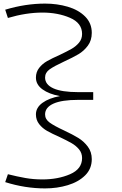

<svg xmlns="http://www.w3.org/2000/svg" viewBox="-20 -882 677 1069"><path d="M231 -245Q231 -218 256.5 -199.5Q282 -181 336 -156Q385 -133 416 -114Q447 -95 469 -65.5Q491 -36 491 4Q491 58 454 94.5Q417 131 357.5 149Q298 167 231 167Q120 167 9 132L24 88Q76 101 121 109Q166 117 216 117Q303 117 370 88Q437 59 437 -2Q437 -30 420 -50.5Q403 -71 378.5 -85Q354 -99 312 -119Q269 -138 242.5 -153Q216 -168 198 -191Q180 -214 180 -245Q180 -283 216.5 -309.5Q253 -336 314 -347Q253 -358 216.5 -384.5Q180 -411 180 -450Q180 -481 198 -504Q216 -527 242.5 -542Q269 -557 312 -576Q354 -596 378.5 -610Q403 -624 420 -644.5Q437 -665 437 -693Q437 -754 369.5 -783Q302 -812 216 -812Q126 -812 24 -782L9 -828Q122 -862 231 -862Q298 -862 357.5 -844.5Q417 -827 454 -790Q491 -753 491 -699Q491 -657 469 -627.5Q447 -598 416.5 -580Q386 -562 336 -539Q282 -514 256.5 -496Q231 -478 231 -450Q231 -411 277.5 -390Q324 -369 416 -369H499V-326H416Q324 -326 277.5 -305Q231 -284 231 -245Z"/></svg>

Font: BioRhyme Expanded Light
Style: Regular
Weight: 300
Width: 7
Designer: Aoife Mooney
Foundry: Aoife Mooney Type
Version: Version 1.000